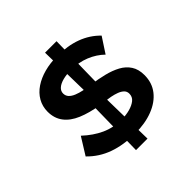

<svg xmlns="http://www.w3.org/2000/svg" viewBox="-217 -979 1264 1264"><g transform="rotate(-45 415.0 -347.5)"><path d="M423 10Q315 10 231 -20Q147 -50 85 -114L159 -233Q219 -177 283.5 -147.5Q348 -118 426 -118Q466 -118 501 -127.5Q536 -137 558.5 -155Q581 -173 581 -203Q581 -224 567 -237.5Q553 -251 530.5 -259.5Q508 -268 482 -273Q456 -278 431.5 -281Q407 -284 390 -286Q304 -300 242.5 -326Q181 -352 148.5 -395Q116 -438 116 -499Q116 -548 139 -588.5Q162 -629 204 -657Q246 -685 300.5 -699.5Q355 -714 417 -714Q517 -714 592.5 -686Q668 -658 722 -602L652 -495Q609 -537 550 -561Q491 -585 420 -585Q377 -585 344 -576.5Q311 -568 292 -551.5Q273 -535 273 -512Q273 -490 287 -475Q301 -460 325.5 -450Q350 -440 381 -433.5Q412 -427 447 -423Q505 -415 557.5 -402Q610 -389 650.5 -367Q691 -345 714.5 -309Q738 -273 738 -219Q738 -147 698 -96Q658 -45 587 -17.5Q516 10 423 10ZM349 91 357 -371 448 -338 456 91ZM478 -337 387 -370 379 -786H486Z"/></g></svg>

Font: Lexend Mega SemiBold
Style: Regular
Weight: 600
Designer: Bonnie Shaver-Troup, Thomas Jockin
Foundry: Lexend
Version: Version 1.007